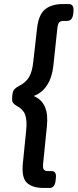

<svg xmlns="http://www.w3.org/2000/svg" viewBox="-20 -788 382 946"><path d="M194 138Q138 138 111.5 111.5Q85 85 93 13L109 -146Q114 -195 104 -222.5Q94 -250 63 -266Q50 -273 44 -282Q38 -291 40 -309L41 -321Q43 -339 51 -348Q59 -357 73 -364Q107 -381 123 -408Q139 -435 144 -484L162 -643Q169 -714 201 -741Q233 -768 289 -768H319Q345 -768 342 -732L341 -721Q337 -685 311 -685H294Q277 -685 270.5 -676Q264 -667 262 -643L243 -465Q237 -407 212 -368.5Q187 -330 146 -315Q224 -283 211 -165L193 13Q190 37 195 46Q200 55 216 55H234Q260 55 255 91L254 102Q250 138 224 138Z"/></svg>

Font: Asap Expanded Expanded SemiBold
Style: Italic
Weight: 600
Width: 7
Italic angle: -6°
Designer: Pablo Cosgaya
Foundry: Omnibus-Type
Version: Version 3.001; ttfautohint (v1.8.4.7-5d5b)